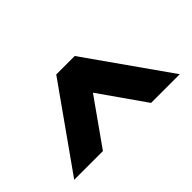

<svg xmlns="http://www.w3.org/2000/svg" viewBox="-51 -539 544 544"><g transform="rotate(-45 221.5 -266.5)"><path d="M222 -280 318 -143H433L259 -390H185L10 -143H125Z"/></g></svg>

Font: Catamaran SemiBold
Style: Regular
Weight: 600
Designer: Pria Ravichandran
Version: Version 2.000